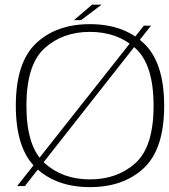

<svg xmlns="http://www.w3.org/2000/svg" viewBox="-20 -782 710 807"><path d="M52 0H84.5L614.5 -674H584.5ZM358 4.5Q499 4.5 584.5 -75.5Q670 -155.5 670 -337.5Q670 -519.5 584.5 -600Q499 -680.5 358 -680.5Q217 -680.5 131.8 -600.2Q46.5 -520 46.5 -337.5Q46.5 -155.5 132 -75.5Q217.5 4.5 358 4.5ZM358 -28Q243 -28 167 -96.8Q91 -165.5 91 -337.5Q91 -510 167 -579Q243 -648 358 -648Q473.5 -648 549.5 -579Q625.5 -510 625.5 -337.5Q625.5 -165.5 549.5 -96.8Q473.5 -28 358 -28ZM291 -697.5H321L407 -762.5H367Z"/></svg>

Font: Anybody SemiExpanded ExtraLight
Style: Regular
Weight: 250
Width: 6
Version: Version 1.113;gftools[0.9.25]